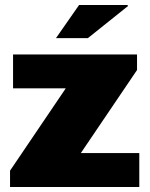

<svg xmlns="http://www.w3.org/2000/svg" viewBox="-20 -745 596 765"><path d="M20 -65 242 -393H32V-528H526V-466L302 -135H535V0H20ZM295 -725H488L490 -721L330 -593H203Z"/></svg>

Font: Archivo Black
Style: Regular
Weight: 400
Designer: Hector Gatti
Foundry: Omnibus-Type
Version: Version 1.101; ttfautohint (v1.8)